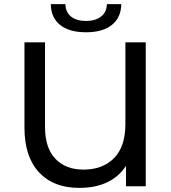

<svg xmlns="http://www.w3.org/2000/svg" viewBox="-20 -906 834 934"><path d="M689 -700V0H593V-99Q522 8 365 8Q240 8 169.5 -68Q99 -144 99 -285V-700H199V-288Q199 -187 249 -134Q299 -81 386 -81Q480 -81 535 -137Q590 -193 590 -303V-700ZM227 -886H298Q299 -847 325.5 -825.5Q352 -804 399 -804Q444 -804 471.5 -825.5Q499 -847 500 -886H570Q569 -821 524.5 -785Q480 -749 399 -749Q317 -749 272.5 -784.5Q228 -820 227 -886Z"/></svg>

Font: Montserrat Alternates Medium
Style: Regular
Weight: 500
Designer: Julieta Ulanovsky
Foundry: Julieta Ulanovsky
Version: Version 7.200